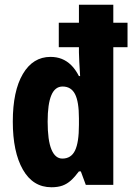

<svg xmlns="http://www.w3.org/2000/svg" viewBox="-20 -780 558 810"><path d="M197 10Q119 10 76.5 -64.5Q34 -139 34 -267Q34 -396 76.5 -468Q119 -540 193 -540Q219 -540 240.5 -531.5Q262 -523 280 -505.5Q298 -488 313 -459H318Q316 -494 314.5 -518.5Q313 -543 313 -559V-581H228V-684H313V-760H458V-684H518V-581H458V0H342L321 -57H313Q296 -34 279.5 -19Q263 -4 243.5 3Q224 10 197 10ZM243 -111Q280 -111 296.5 -145Q313 -179 313 -253V-281Q313 -351 296.5 -383Q280 -415 244 -415Q212 -415 196.5 -378Q181 -341 181 -267Q181 -188 197 -149.5Q213 -111 243 -111Z"/></svg>

Font: Noto Sans Khmer ExtraCondensed ExtraBold
Style: Regular
Weight: 800
Width: 2
Designer: Danh Hong and the Monotype Design Team
Foundry: Monotype Imaging Inc.
Version: Version 2.004